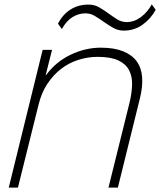

<svg xmlns="http://www.w3.org/2000/svg" viewBox="-20 -858 732 878"><path d="M692 -813Q668 -770 630.5 -744Q593 -718 546 -718Q520 -718 498 -730.5Q476 -743 455.5 -757.5Q435 -772 414.5 -784.5Q394 -797 371 -797Q339 -797 311 -779.5Q283 -762 263 -725L245 -750Q267 -792 302.5 -814.5Q338 -837 385 -837Q412 -837 433.5 -824.5Q455 -812 475.5 -797Q496 -782 516 -769.5Q536 -757 559 -757Q594 -757 624.5 -780Q655 -803 674 -838ZM620 -409 519 0H476L572 -387Q583 -432 584 -470.5Q585 -509 570 -537.5Q555 -566 520.5 -582Q486 -598 426 -598Q382 -598 339 -584.5Q296 -571 260 -543.5Q224 -516 196.5 -474.5Q169 -433 156 -378L62 0H20L175 -630H218L189 -515H191Q235 -575 302.5 -607.5Q370 -640 441 -640Q502 -640 543 -623.5Q584 -607 605.5 -577Q627 -547 630 -504Q633 -461 620 -409Z"/></svg>

Font: TypoPRO Sinkin Sans
Style: 200 X Light Italic
Weight: 200
Italic angle: -112°
Designer: Keith Bates
Foundry: K-Type
Version: Sinkin Sans (version 1.0)  by Keith Bates   •   © 2014   www